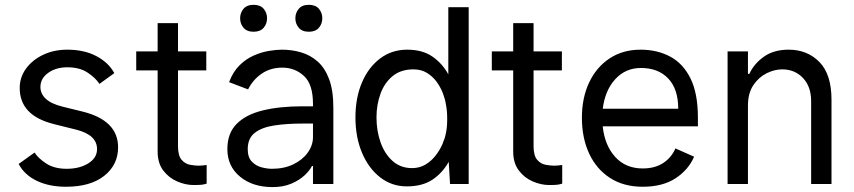

<svg xmlns="http://www.w3.org/2000/svg" viewBox="-20 -757 3514 790"><path d="M61.1 -394.9Q61.1 -438.9 87 -474.6Q112.9 -510.3 157.3 -531.4Q201.7 -552.6 257.1 -552.6Q326.3 -552.6 376.6 -526.1Q426.8 -499.6 450.3 -456L389.2 -411.9Q372.2 -437.5 339.7 -458.8Q307.2 -480.1 257.1 -480.1Q210.2 -480.1 178.3 -457.2Q146.3 -434.3 146.3 -399.1Q146.3 -371.4 168.3 -350.7Q190.3 -329.9 237.2 -318.2L318.2 -298.3Q465.9 -262.4 465.9 -150.6Q465.9 -79.2 409.3 -33.9Q352.6 11.4 251.4 11.4Q182.2 11.4 131.2 -13.1Q80.3 -37.6 56.8 -82.4L122.2 -129.3Q138.1 -104.8 171.2 -83.6Q204.2 -62.5 254.3 -62.5Q307.5 -62.5 343.4 -84.9Q379.3 -107.2 379.3 -143.5Q379.3 -201.3 295.5 -223L204.5 -245.7Q131 -263.8 96.1 -301.1Q61.1 -338.4 61.1 -394.9Z M828.8 -545.5V-467.3H712.4V-156.2Q712.4 -116.5 727.1 -99.6Q741.8 -82.7 761.9 -79Q782 -75.3 797.6 -75.3Q808.2 -75.3 813.9 -76.2Q819.6 -77.1 830.3 -78.1V-1.4Q819.6 1.8 810.7 3Q801.8 4.3 776.3 4.3Q743.6 4.3 709.3 -10.3Q675.1 -24.9 651.8 -55.4Q628.6 -85.9 628.6 -133.5V-467.3H540.5V-545.5H628.6V-661.9H712.4V-545.5Z M1267.8 0V-73.9H1263.5Q1255 -56.1 1233.5 -35.9Q1212 -15.6 1178.8 -1.4Q1145.6 12.8 1101.6 12.8Q1019.5 12.8 967.5 -30.2Q915.5 -73.2 915.5 -143.5Q915.5 -208.8 953.8 -247.3Q992.2 -285.9 1061.4 -302.7Q1130.7 -319.6 1223.7 -319.6H1267.8V-329.5Q1267.8 -410.5 1230.6 -444.6Q1193.5 -478.7 1141.3 -478.7Q1093.4 -478.7 1057.2 -454.2Q1021 -429.7 1000.7 -389.2L922.6 -419Q938.9 -462.4 966.1 -488.8Q993.3 -515.3 1024.9 -528.9Q1056.5 -542.6 1086.8 -547.6Q1117.2 -552.6 1139.9 -552.6Q1181.1 -552.6 1218.9 -541.5Q1256.7 -530.5 1286.8 -504.1Q1316.8 -477.6 1334.2 -431.3Q1351.6 -384.9 1351.6 -313.9V0ZM1267.8 -248.6H1223.7Q1159.8 -248.6 1109 -240.9Q1058.2 -233.3 1028.8 -210.8Q999.3 -188.2 999.3 -143.5Q999.3 -109.4 1016.2 -92Q1033 -74.6 1056.3 -68.5Q1079.5 -62.5 1098.7 -62.5Q1149.1 -62.5 1187.1 -81Q1225.1 -99.4 1246.4 -129.3Q1267.8 -159.1 1267.8 -193.2ZM968 -681.8Q968 -704.2 981.9 -720.7Q995.7 -737.2 1023.4 -737.2Q1051.1 -737.2 1065 -720.7Q1078.8 -704.2 1078.8 -681.8Q1078.8 -659.4 1065 -642.9Q1051.1 -626.4 1023.4 -626.4Q995.7 -626.4 981.9 -642.9Q968 -659.4 968 -681.8ZM1195.3 -681.8Q1195.3 -704.2 1209.2 -720.7Q1223 -737.2 1250.7 -737.2Q1278.4 -737.2 1292.3 -720.7Q1306.1 -704.2 1306.1 -681.8Q1306.1 -659.4 1292.3 -642.9Q1278.4 -626.4 1250.7 -626.4Q1223 -626.4 1209.2 -642.9Q1195.3 -659.4 1195.3 -681.8Z M1442.5 -274.1Q1442.5 -355.1 1469.5 -418Q1496.4 -480.8 1544.4 -516.7Q1592.3 -552.6 1655.5 -552.6Q1717.7 -552.6 1758.5 -524.7Q1799.4 -496.8 1824.6 -451.3V-727.3H1908.4V0H1831.7L1826.3 -91.3Q1801.1 -45.8 1759.6 -17.9Q1718 9.9 1654.1 9.9Q1592.3 9.9 1544.6 -27Q1496.8 -63.9 1469.6 -128.2Q1442.5 -192.5 1442.5 -274.1ZM1529.1 -274.1Q1529.1 -218 1546.2 -170.5Q1563.2 -122.9 1595.9 -94.1Q1628.6 -65.3 1675.4 -65.3Q1706.7 -65.3 1731 -80.1Q1755.3 -94.8 1772.7 -117.4Q1790.1 -139.9 1800.6 -164.4Q1811.1 -188.9 1814.6 -208.8Q1820 -232.2 1820 -267.4Q1820 -302.6 1814.6 -328.1Q1811.8 -348 1802.6 -372.5Q1793.3 -397 1777.2 -419.6Q1761 -442.1 1737 -456.9Q1713.1 -471.6 1681.1 -471.6Q1629.3 -471.6 1595.5 -443.9Q1561.8 -416.2 1545.5 -371.1Q1529.1 -326 1529.1 -274.1Z M2291.9 -545.5V-467.3H2175.4V-156.2Q2175.4 -116.5 2190.2 -99.6Q2204.9 -82.7 2225 -79Q2245 -75.3 2260.7 -75.3Q2271.3 -75.3 2277 -76.2Q2282.7 -77.1 2293.3 -78.1V-1.4Q2282.7 1.8 2273.8 3Q2264.9 4.3 2239.3 4.3Q2206.7 4.3 2172.4 -10.3Q2138.1 -24.9 2114.9 -55.4Q2091.6 -85.9 2091.6 -133.5V-467.3H2003.6V-545.5H2091.6V-661.9H2175.4V-545.5Z M2624.3 11.4Q2546.2 11.4 2490.2 -24.7Q2434.3 -60.7 2404.3 -124.8Q2374.3 -188.9 2374.3 -272.7Q2374.3 -354.4 2404.1 -417.6Q2433.9 -480.8 2488.3 -516.7Q2542.6 -552.6 2615.8 -552.6Q2683.9 -552.6 2737.2 -524.3Q2790.5 -496.1 2821 -434.5Q2851.6 -372.9 2851.6 -272.7V-237.2H2459.9Q2468 -159.1 2511.2 -111.5Q2554.3 -63.9 2624.3 -63.9Q2674.4 -63.9 2708.3 -85.9Q2742.2 -108 2759.2 -146.3L2835.9 -112.2Q2812.5 -57.9 2759.4 -23.3Q2706.3 11.4 2624.3 11.4ZM2617.2 -477.3Q2553.3 -477.3 2511.2 -430.8Q2469.1 -384.2 2460.2 -309.7H2770.6Q2770.6 -390.6 2729.6 -433.9Q2688.6 -477.3 2617.2 -477.3Z M3057.5 -322.4V0H2973.7V-545.5H3057.5V-453.1H3063.2Q3082.4 -494.7 3122.9 -523.6Q3163.4 -552.6 3225.1 -552.6Q3301.8 -552.6 3351.6 -501.8Q3401.3 -451 3401.3 -346.6V0H3317.5V-340.9Q3317.5 -400.6 3283.9 -436.1Q3250.4 -471.6 3198.2 -471.6Q3166.9 -471.6 3134.4 -455.6Q3101.9 -439.6 3079.7 -406.6Q3057.5 -373.6 3057.5 -322.4Z"/></svg>

Font: Interface
Style: Regular
Weight: 400
Designer: Rasmus Andersson
Foundry: rsms
Version: Version 1.8